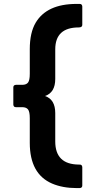

<svg xmlns="http://www.w3.org/2000/svg" viewBox="-20 -810 460 980"><path d="M387 150H371Q300 150 246 127Q132 78 132 -81V-207Q132 -240 123 -251.5Q114 -263 93 -263H61Q49 -263 48 -276V-364Q48 -376 61 -377H93Q114 -377 123 -388.5Q132 -400 132 -433V-559Q132 -643 162 -694Q219 -790 371 -790H387Q399 -790 400 -777V-683Q400 -670 382 -670Q262 -670 262 -558V-407Q262 -338 210 -320Q262 -302 262 -233V-88Q262 29 382 30H387Q399 30 400 43V137Q400 149 387 150Z"/></svg>

Font: YamahaIndonesia935. App
Style: Bold
Weight: 700
Designer: Dalton Maag Ltd
Foundry: Dalton Maag Ltd
Version: Version 1.002; January 01, 2024; Regular/Italic